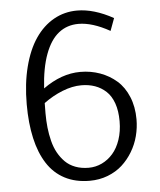

<svg xmlns="http://www.w3.org/2000/svg" viewBox="-53 -774 693 832"><g transform="rotate(-5 293.5 -358.0)"><path d="M141.6 -404.3Q221.7 -461.9 303.7 -461.9Q349.1 -461.9 389.6 -447.3Q430.2 -432.6 461.4 -405.3Q492.7 -377.9 510.7 -334.2Q528.8 -290.5 528.8 -236.3Q528.8 -199.2 519.5 -163.6Q510.3 -127.9 491.2 -96.2Q472.2 -64.5 445.8 -40.5Q419.4 -16.6 382.8 -2.4Q346.2 11.7 304.2 11.7Q242.2 11.7 195.6 -12.7Q148.9 -37.1 119.4 -83.3Q89.8 -129.4 75.2 -194.3Q60.5 -259.3 60.5 -341.8Q60.5 -432.1 79.3 -505.1Q98.1 -578.1 131.6 -627Q165 -675.8 211.4 -701.9Q257.8 -728 313 -728Q386.2 -728 470.2 -681.6L450.2 -627.4Q374.5 -669.9 314 -669.9Q264.2 -669.9 227.8 -641.1Q191.4 -612.3 169.2 -552.5Q147 -492.7 141.6 -404.3ZM138.7 -340.8Q138.2 -328.1 138.2 -296.4Q138.2 -263.2 141.4 -233.9Q144.5 -204.6 151.9 -175.5Q159.2 -146.5 171.9 -123.5Q184.6 -100.6 202.6 -82.5Q220.7 -64.5 246.6 -54.7Q272.5 -44.9 304.2 -44.9Q335 -44.9 362.1 -57.9Q389.2 -70.8 409.9 -94.5Q430.7 -118.2 442.9 -154.3Q455.1 -190.4 455.1 -234.4Q455.1 -279.3 443.4 -312.5Q431.6 -345.7 410.4 -365.2Q389.2 -384.8 362.3 -394.3Q335.4 -403.8 303.2 -403.8Q263.7 -403.8 220.2 -386.5Q176.8 -369.1 138.7 -340.8Z"/></g></svg>

Font: Pontano Sans
Style: Regular
Weight: 400
Foundry: vernon adams
Version: 1.0